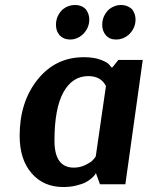

<svg xmlns="http://www.w3.org/2000/svg" viewBox="-20 -741 594 772"><path d="M233 -704Q255 -721 282 -721Q308 -721 325 -704Q339 -685 339 -663Q339 -626 310 -600Q288 -582 262 -582Q236 -582 219 -600Q205 -617 205 -641Q205 -678 233 -704ZM419 -704Q441 -721 467 -721Q492 -721 511 -704Q525 -685 525 -663Q525 -626 496 -600Q474 -582 447 -582Q420 -582 405 -600Q391 -617 391 -641Q391 -678 419 -704ZM484 0H382L366 -44H365Q364 -42 361.5 -38Q359 -34 348.5 -24.5Q338 -15 324.5 -8Q311 -1 287 5Q263 11 234 11Q155 11 107 -44.5Q59 -100 59 -195Q59 -331 131 -421Q203 -511 317 -511Q358 -511 385.5 -500.5Q413 -490 420 -480L428 -470H432L456 -500H554ZM277 -67Q301 -67 322 -77Q343 -87 351.5 -95.5Q360 -104 365 -112L406 -395Q386 -435 335 -435Q271 -435 235 -370Q199 -305 199 -175Q199 -67 277 -67Z"/></svg>

Font: Arsenal
Style: Bold Italic
Weight: 700
Italic angle: -9.10001°
Designer: Andrij Shevchenko
Foundry: Stairsfor
Version: Version 2.001;PS 002.001;hotconv 1.0.88;makeotf.lib2.5.64775